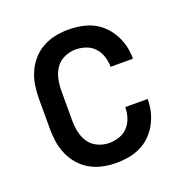

<svg xmlns="http://www.w3.org/2000/svg" viewBox="-102 -623 704 726"><g transform="rotate(-20 250.0 -260.0)"><path d="M247 8Q220 8 193.5 2.5Q167 -3 143.5 -16Q120 -29 102 -49.5Q84 -70 73 -95Q62 -120 58 -146.5Q54 -173 54 -200V-320Q54 -347 58 -373.5Q62 -400 73 -425Q84 -450 102 -470.5Q120 -491 143.5 -504Q167 -517 193.5 -522.5Q220 -528 247 -528Q273 -528 298 -523.5Q323 -519 345.5 -508Q368 -497 386 -479Q404 -461 416 -439Q428 -417 434 -392.5Q440 -368 440 -342V-341H350V-342Q350 -362 343.5 -382.5Q337 -403 323 -418.5Q309 -434 288.5 -441Q268 -448 247 -448Q224 -448 202 -438Q180 -428 167 -409Q154 -390 149 -366.5Q144 -343 144 -320V-200Q144 -177 149 -153.5Q154 -130 167 -111Q180 -92 202 -82Q224 -72 247 -72Q268 -72 288.5 -79Q309 -86 323 -101.5Q337 -117 343.5 -137.5Q350 -158 350 -178V-179H440V-178Q440 -152 434 -127.5Q428 -103 416 -81Q404 -59 386 -41Q368 -23 345.5 -12Q323 -1 298 3.5Q273 8 247 8Z"/></g></svg>

Font: Iosevka Curly Medium
Style: Regular
Weight: 500
Monospace: yes
Designer: Belleve Invis
Foundry: Belleve Invis
Version: Version 22.1.2; ttfautohint (v1.8.4)